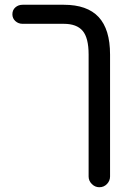

<svg xmlns="http://www.w3.org/2000/svg" viewBox="-20 -597 557 806"><path d="M352 144V-368Q352 -438 327 -467.5Q302 -497 248 -497H75Q57 -497 44.5 -508.5Q32 -520 32 -537Q32 -555 44.5 -566Q57 -577 75 -577H248Q346 -577 394 -525.5Q442 -474 442 -368V144Q442 162 429 175.5Q416 189 397 189Q379 189 365.5 175.5Q352 162 352 144Z"/></svg>

Font: 寒蝉全圆体
Style: Regular
Weight: 400
Designer: Warren2060
      Designed by Motoya company      

      [Varela Round]
      Joe Prince(Latin component); Avraham Cornf
Foundry: ChillType
Version: Version 3.200